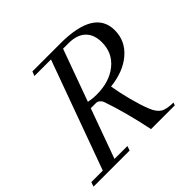

<svg xmlns="http://www.w3.org/2000/svg" viewBox="-172 -842 1021 1021"><g transform="rotate(-45 338.5 -331.5)"><path d="M-11.7 0 -2.9 -25.4H83.5L306.6 -638.2H182.1L191.9 -663.1H401.9Q656.7 -663.1 656.7 -507.8Q656.7 -428.7 595.2 -375.2Q533.7 -321.8 430.7 -310.5Q439.5 -256.3 455.8 -193.8Q472.2 -131.3 490.2 -85.9Q505.9 -46.4 529.5 -31Q553.2 -15.6 605 -15.6L599.6 0H420.9Q388.7 -156.2 348.1 -273.4Q343.3 -288.1 333.5 -296.6Q323.7 -305.2 312.5 -305.2H272.9L171.4 -25.4H268.6L259.8 0ZM433.1 -633.3H392.6L286.1 -340.3Q314 -334 346.7 -334Q442.9 -334 502.9 -382.6Q563 -431.2 563 -511.2Q563 -569.8 529.8 -601.6Q496.6 -633.3 433.1 -633.3Z"/></g></svg>

Font: Elstob
Style: Italic
Weight: 400
Italic angle: -20°
Designer: Peter S. Baker
Version: Version 1.015